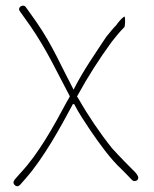

<svg xmlns="http://www.w3.org/2000/svg" viewBox="-20 -667 535 668"><path d="M27 -32C27 -25 34 -19 40 -19C43 -19 47 -21 49 -23L71 -48C132 -118 190 -223 231 -300C231 -300 232 -305 236 -305H238C254 -273 275 -243 294 -214C326 -167 364 -114 404 -77C416 -65 428 -53 439 -41C441 -39 444 -37 448 -37C456 -37 461 -42 461 -48C461 -53 459 -56 458 -57V-58L451 -67C426 -92 401 -117 370 -151C329 -202 287 -264 254 -322L253 -323C252 -326 250 -328 248 -331L250 -335C286 -401 326 -463 369 -522C384 -541 397 -557 413 -573C415 -577 417 -603 413 -610L411 -608H410C405 -604 400 -599 394 -592L386 -582V-581C373 -568 362 -554 349 -538C311 -480 269 -421 236 -355C189 -444 164 -507 107 -590L70 -642C61 -655 39 -642 49 -628L86 -576C145 -490 177 -418 223 -332C220 -326 217 -320 213 -314C167 -228 114 -132 52 -66L30 -41V-40C28 -38 27 -36 27 -32ZM49 -24C49 -24 49 -23 49 -23C49 -23 49 -24 49 -24ZM213 -314Z"/></svg>

Font: Stray Cat
Style: LtCn
Weight: 300
Version: Version 1.0